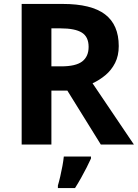

<svg xmlns="http://www.w3.org/2000/svg" viewBox="-20 -734 700 975"><path d="M298 -714Q444 -714 513.5 -661Q583 -608 583 -500Q583 -451 564.5 -414.5Q546 -378 515.5 -352.5Q485 -327 450 -311L660 0H492L322 -274H241V0H90V-714ZM287 -590H241V-397H290Q365 -397 397.5 -422Q430 -447 430 -496Q430 -547 395.5 -568.5Q361 -590 287 -590ZM442 71Q432 93 419.5 117.5Q407 142 392.5 168Q378 194 361 221H274V208Q280 188 286 162Q292 136 297 109Q302 82 304 61H442Z"/></svg>

Font: Noto Sans Gunjala Gondi
Style: Regular
Weight: 400
Designer: Ek Type
Foundry: Ek Type
Version: Version 1.004